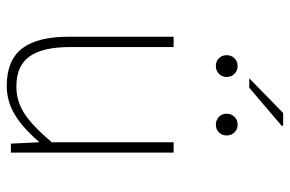

<svg xmlns="http://www.w3.org/2000/svg" viewBox="-164 -676 852 564"><g transform="rotate(90 262.0 -394.0)"><path d="M231.9 12.2Q158.2 12.2 123 -32.2Q87.9 -76.7 87.9 -169.9V-478H118.2V-173.8Q118.2 -93.3 145.8 -54.7Q173.3 -16.1 233.9 -16.1Q277.8 -16.1 314.5 -40.3Q351.1 -64.5 397.9 -120.1V-478H428.2V0H401.9L397.9 -82H396Q356.9 -36.1 317.6 -12Q278.3 12.2 231.9 12.2ZM196.8 -611.1Q187.5 -602.1 173.8 -602.1Q160.2 -602.1 151.1 -611.1Q142.1 -620.1 142.1 -633.8Q142.1 -647.5 151.1 -656.7Q160.2 -666 173.8 -666Q187.5 -666 196.8 -656.7Q206.1 -647.5 206.1 -633.8Q206.1 -620.1 196.8 -611.1ZM368.9 -611.1Q359.9 -602.1 346.2 -602.1Q332.5 -602.1 323.2 -611.1Q314 -620.1 314 -633.8Q314 -647.5 323.2 -656.7Q332.5 -666 346.2 -666Q359.9 -666 368.9 -656.7Q377.9 -647.5 377.9 -633.8Q377.9 -620.1 368.9 -611.1ZM210 -700.2 312 -799.8H348.1L350.1 -795.9L237.8 -700.2Z"/></g></svg>

Font: Source Sans 3 ExtraLight
Style: Regular
Weight: 200
Designer: Paul D. Hunt
Foundry: Adobe
Version: Version 3.052;hotconv 1.1.0;makeotfexe 2.6.0